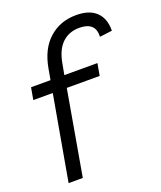

<svg xmlns="http://www.w3.org/2000/svg" viewBox="-139 -839 778 927"><g transform="rotate(-20 250.0 -375.0)"><path d="M52 0 129 -435H29L40 -497H140L150 -553Q167 -649 224 -699.5Q281 -750 363 -750Q431 -750 466 -716Q501 -682 500 -620L436 -612Q440 -687 356 -687Q303 -687 268 -653.5Q233 -620 221 -551L211 -497H381L370 -435H201L125 0Z"/></g></svg>

Font: Livvic
Style: Italic
Weight: 400
Italic angle: -10°
Designer: Jacques Le Bailly, Baron von Fonthausen
Version: Version 1.001; ttfautohint (v1.8.2)